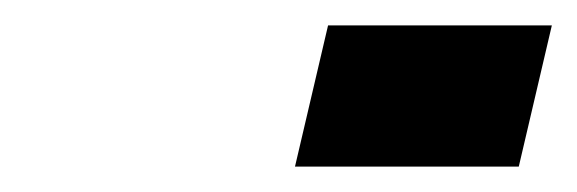

<svg xmlns="http://www.w3.org/2000/svg" viewBox="-20 -761 454 151"><path d="M388 -630 414 -741H238L212 -630Z"/></svg>

Font: Perun SemiBold Italic
Style: Regular
Weight: 400
Italic angle: -12°
Foundry: Copyright (c) Stefan Peev, Context Ltd, 2016
Version: Version 1.026